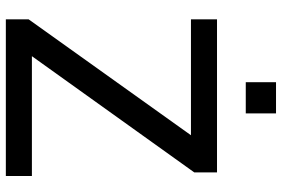

<svg xmlns="http://www.w3.org/2000/svg" viewBox="-170 -772 942 641"><g transform="rotate(90 300.5 -451.0)"><path d="M44 0V-76L456 -653V-618H44V-705H555V-629L142 -52V-87H567V0ZM254 -801V-902H358V-801Z"/></g></svg>

Font: Mulish ExtraLight SemiBold
Style: Regular
Weight: 600
Version: Version 3.603